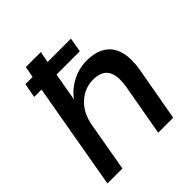

<svg xmlns="http://www.w3.org/2000/svg" viewBox="-191 -830 960 960"><g transform="rotate(-45 288.5 -350.0)"><path d="M20 0 119 -565H67L81 -641H132L143 -700H249L238 -641H403L390 -565H225L199 -416Q230 -458 278 -483Q326 -508 382 -508Q458 -508 500 -468.5Q542 -429 542 -349Q542 -319 536 -285L485 0H379L428 -275Q430 -288 431 -299.5Q432 -311 432 -321Q432 -370 408.5 -394Q385 -418 335 -418Q277 -418 230.5 -376Q184 -334 171 -257L126 0Z"/></g></svg>

Font: Rethink Sans Medium
Style: Italic
Weight: 500
Italic angle: -10°
Designer: The Rethink Sans project authors (Hans Thiessen). DM Sans designed by Colophon Foundry.
Foundry: Rethink Communications LLC
Version: Version 1.001